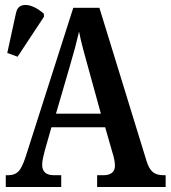

<svg xmlns="http://www.w3.org/2000/svg" viewBox="-20 -745 680 765"><path d="M3 0V-47H15Q38 -47 53 -61.5Q68 -76 83 -123L272 -714H376L564 -103Q574 -71 589.5 -59Q605 -47 629 -47H640V0H367V-47H394Q414 -47 426 -56.5Q438 -66 438 -86Q438 -96 435 -110.5Q432 -125 428 -137L399 -238H185L159 -147Q156 -135 152 -118.5Q148 -102 148 -89Q148 -47 194 -47H224V0ZM203 -292H382L331 -477Q320 -516 310.5 -552Q301 -588 295 -619Q281 -558 259 -484ZM50 -519 9 -534 43 -690Q48 -717 66.5 -723Q85 -729 109 -719.5Q133 -710 155 -690V-678Z"/></svg>

Font: Noto Serif Condensed SemiBold
Style: Regular
Weight: 600
Width: 3
Designer: Monotype Design Team
Foundry: Monotype Imaging Inc.
Version: Version 2.013